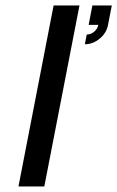

<svg xmlns="http://www.w3.org/2000/svg" viewBox="-20 -676 425 696"><path d="M140.6 0H46.9L174.3 -656.2H268.1ZM314.9 -656.2H385.3L371.6 -585.9Q366.2 -556.6 341.6 -536.1Q316.9 -515.6 287.6 -515.6L294.4 -550.8Q309.1 -550.8 321.3 -561Q333.5 -571.3 336.4 -585.9H301.3Z"/></svg>

Font: Lambda
Style: Italic
Weight: 400
Italic angle: -11°
Designer: GGBotNet
Version: 0.22